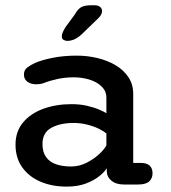

<svg xmlns="http://www.w3.org/2000/svg" viewBox="-20 -699 652 730"><path d="M451 2.5Q421 2.5 403.5 -12.2Q386 -27 386 -48.5V-59.5Q378.5 -46.5 358.5 -30Q338.5 -13.5 307.2 -1.5Q276 10.5 233.5 10.5Q178 10.5 134 -8.2Q90 -27 64.5 -62.8Q39 -98.5 39 -149Q39 -199 67.5 -233.2Q96 -267.5 144.2 -285.2Q192.5 -303 252 -303Q284 -303 311 -296.8Q338 -290.5 357.2 -282.2Q376.5 -274 384.5 -268.5V-328Q384.5 -347 373.8 -361.5Q363 -376 345.2 -385.8Q327.5 -395.5 305.2 -400.2Q283 -405 260 -405Q228.5 -405 199.2 -398.8Q170 -392.5 148.5 -384Q140 -380.5 132 -379.5Q124 -378.5 118 -378.5Q98 -378.5 84.5 -388Q71 -397.5 71 -416Q71 -432.5 83.5 -442.2Q96 -452 113 -459.5Q139 -471 180.5 -479.2Q222 -487.5 272 -487.5Q312.5 -487.5 350.8 -478.2Q389 -469 419.8 -450.8Q450.5 -432.5 468.5 -405.2Q486.5 -378 486.5 -342V-79.5H516.5Q538 -79.5 549 -69.2Q560 -59 560 -40Q560 -21.5 547.5 -9.5Q535 2.5 505 2.5ZM384.5 -191Q376 -199.5 356.8 -209Q337.5 -218.5 312.2 -225Q287 -231.5 260.5 -231.5Q208.5 -231.5 175 -213Q141.5 -194.5 141.5 -151.5Q141.5 -121 155 -102Q168.5 -83 193 -74.5Q217.5 -66 250 -66Q281 -66 308.8 -80Q336.5 -94 356.8 -112.8Q377 -131.5 384.5 -146.5ZM236 -543.5Q229 -543.5 222 -547.2Q215 -551 215 -561Q215 -573.5 229.5 -596.5L263 -642Q276.5 -665.5 289.5 -672.2Q302.5 -679 327 -679H340Q353 -679 360.5 -672.8Q368 -666.5 368 -656.5Q368 -642.5 351.5 -627.5L290 -568Q274.5 -554 261.2 -548.8Q248 -543.5 236 -543.5Z"/></svg>

Font: Sono Medium
Style: Regular
Weight: 500
Designer: Tyler Finck
Foundry: Tyler Finck
Version: Version 2.112